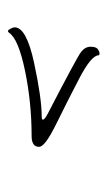

<svg xmlns="http://www.w3.org/2000/svg" viewBox="89 -500 276 495"><g transform="rotate(90 227.5 -252.0)"><path d="M270 -238Q127 -312 113.5 -322.5Q100 -333 100 -347Q100 -361 106 -365.5Q112 -370 117 -370Q122 -370 122 -368Q122 -349 181.5 -318Q241 -287 300 -258Q359 -229 358 -214Q358 -195 330 -195Q244 -195 162 -178Q80 -161 64 -137Q62 -134 59.5 -134Q57 -134 53.5 -140.5Q50 -147 50 -152Q51 -182 142 -201.5Q233 -221 279 -221Q288 -221 288 -224Q288 -229 270 -238Z"/></g></svg>

Font: Mrs Saint Delafield
Style: Regular
Weight: 400
Designer: Alejandro Paul
Foundry: Alejandro Paul
Version: Version 1.001